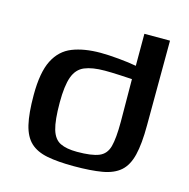

<svg xmlns="http://www.w3.org/2000/svg" viewBox="-82 -585 656 666"><g transform="rotate(15 246.5 -251.5)"><path d="M41 -201Q41 -282 63 -325.5Q85 -369 127 -385.5Q169 -402 228 -402Q255 -402 293 -398.5Q331 -395 357 -390V-505H449L448 -201Q448 -134 438 -93.5Q428 -53 404.5 -32.5Q381 -12 340.5 -5Q300 2 239 2Q182 2 143.5 -5.5Q105 -13 82.5 -34Q60 -55 50.5 -95Q41 -135 41 -201ZM237 -49Q289 -49 315 -59.5Q341 -70 349 -100Q357 -130 357 -189L356 -342Q341 -343 311 -344.5Q281 -346 258 -346Q213 -346 185.5 -334.5Q158 -323 146.5 -291Q135 -259 135 -199Q135 -135 144.5 -103Q154 -71 176.5 -60Q199 -49 237 -49Z"/></g></svg>

Font: Genos Medium
Style: Regular
Weight: 500
Designer: Robert E. Leuschke
Foundry: Robert E. Leuschke
Version: Version 1.010; ttfautohint (v1.8.3)